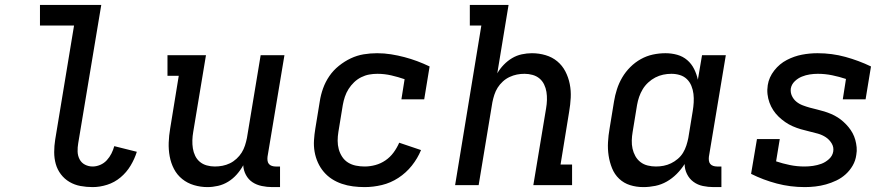

<svg xmlns="http://www.w3.org/2000/svg" viewBox="-20 -755 3640 783"><path d="M358 8Q332 8 308 3.5Q284 -1 263.5 -13Q243 -25 228.5 -44Q214 -63 207.5 -86Q201 -109 201 -134.5Q201 -160 205 -185L282 -651H143V-735H393L299 -171Q296 -154 296.5 -137Q297 -120 304.5 -105.5Q312 -91 326.5 -83.5Q341 -76 358 -76Q373 -76 388.5 -82.5Q404 -89 415.5 -101.5Q427 -114 434.5 -129Q442 -144 446 -159L538 -136Q529 -107 512.5 -79.5Q496 -52 471.5 -31.5Q447 -11 417 -1.5Q387 8 358 8Z M826 8Q798 8 771 0Q744 -8 723 -25Q702 -42 689.5 -66Q677 -90 672 -117.5Q667 -145 668 -173.5Q669 -202 674 -231L709 -446H663V-530H820L768 -217Q765 -200 764.5 -183Q764 -166 766.5 -150Q769 -134 776 -119.5Q783 -105 795 -95Q807 -85 823 -80.5Q839 -76 856 -76Q872 -76 887.5 -79Q903 -82 917.5 -89Q932 -96 944.5 -107.5Q957 -119 965.5 -132.5Q974 -146 979 -161.5Q984 -177 987 -192L1043 -530H1140L1071 -116Q1070 -108 1071 -100Q1072 -92 1076.5 -86.5Q1081 -81 1088.5 -78.5Q1096 -76 1104 -76H1122V8H1090Q1069 8 1047.5 3.5Q1026 -1 1009.5 -12Q993 -23 983 -41.5Q973 -60 972 -81Q961 -61 945.5 -43.5Q930 -26 910.5 -14Q891 -2 869 3Q847 8 826 8Z M1467 8Q1443 8 1419.5 5Q1396 2 1374 -5.5Q1352 -13 1333.5 -25Q1315 -37 1300.5 -54Q1286 -71 1276.5 -92Q1267 -113 1263 -136Q1259 -159 1260.5 -183Q1262 -207 1266 -231L1284 -341Q1288 -368 1297.5 -394.5Q1307 -421 1323 -444.5Q1339 -468 1362 -486.5Q1385 -505 1410.5 -517Q1436 -529 1463 -533.5Q1490 -538 1518 -538Q1547 -538 1575 -533.5Q1603 -529 1629.5 -522Q1656 -515 1681.5 -505.5Q1707 -496 1732 -484L1710 -350H1617L1630 -432Q1604 -441 1576 -447.5Q1548 -454 1519 -454Q1502 -454 1485.5 -451Q1469 -448 1453 -440Q1437 -432 1424 -419.5Q1411 -407 1401.5 -392Q1392 -377 1386.5 -360.5Q1381 -344 1378 -327L1360 -217Q1357 -199 1357 -181Q1357 -163 1361.5 -146.5Q1366 -130 1375.5 -115.5Q1385 -101 1399.5 -92Q1414 -83 1431.5 -79.5Q1449 -76 1467 -76Q1489 -76 1511 -82Q1533 -88 1552 -101Q1571 -114 1585 -133Q1599 -152 1608 -173L1697 -143Q1683 -109 1659.5 -79.5Q1636 -50 1604.5 -29.5Q1573 -9 1537.5 -0.5Q1502 8 1467 8Z M1836 0 1943 -651H1896V-735H2054L2008 -456Q2019 -475 2034.5 -491Q2050 -507 2068.5 -518Q2087 -529 2108 -533.5Q2129 -538 2149 -538Q2178 -538 2205 -530Q2232 -522 2252.5 -505Q2273 -488 2285.5 -464Q2298 -440 2303.5 -412.5Q2309 -385 2307.5 -356.5Q2306 -328 2301 -299L2266 -84H2313V0H2155L2207 -313Q2210 -330 2210.5 -347Q2211 -364 2208.5 -380Q2206 -396 2199 -410.5Q2192 -425 2180 -435Q2168 -445 2152 -449.5Q2136 -454 2119 -454Q2103 -454 2088 -451Q2073 -448 2058 -441Q2043 -434 2030.5 -422.5Q2018 -411 2009.5 -397.5Q2001 -384 1996 -368.5Q1991 -353 1988 -338L1932 0Z M2604 8Q2575 8 2549.5 0Q2524 -8 2505 -26Q2486 -44 2476 -69Q2466 -94 2462 -120.5Q2458 -147 2459.5 -175Q2461 -203 2466 -231L2484 -341Q2488 -366 2496 -391Q2504 -416 2517.5 -439Q2531 -462 2550.5 -481.5Q2570 -501 2593.5 -514Q2617 -527 2642.5 -532.5Q2668 -538 2694 -538Q2719 -538 2742 -531.5Q2765 -525 2782.5 -510Q2800 -495 2810.5 -474Q2821 -453 2826 -430L2843 -530H2940L2871 -116Q2870 -108 2871 -100Q2872 -92 2876.5 -86.5Q2881 -81 2888.5 -78.5Q2896 -76 2904 -76H2922V8H2890Q2868 8 2846.5 3.5Q2825 -1 2808 -13.5Q2791 -26 2781.5 -45.5Q2772 -65 2772 -86Q2758 -64 2739.5 -45.5Q2721 -27 2699 -14.5Q2677 -2 2652.5 3Q2628 8 2604 8ZM2655 -76Q2671 -76 2686.5 -79Q2702 -82 2716.5 -89Q2731 -96 2744 -107Q2757 -118 2765.5 -132Q2774 -146 2779 -161.5Q2784 -177 2787 -192L2805 -302Q2808 -320 2809 -337.5Q2810 -355 2808 -372Q2806 -389 2799.5 -405Q2793 -421 2781 -432.5Q2769 -444 2752.5 -449Q2736 -454 2718 -454Q2701 -454 2684.5 -450.5Q2668 -447 2652.5 -439Q2637 -431 2623.5 -418.5Q2610 -406 2601 -391Q2592 -376 2586.5 -360Q2581 -344 2578 -327L2560 -217Q2557 -200 2556.5 -182.5Q2556 -165 2559.5 -149Q2563 -133 2571 -118.5Q2579 -104 2592 -94Q2605 -84 2621.5 -80Q2638 -76 2655 -76Z M3262 8Q3203 8 3148 -6.5Q3093 -21 3043 -46L3067 -188H3160L3145 -97Q3172 -88 3201 -82Q3230 -76 3261 -76Q3278 -76 3295.5 -78.5Q3313 -81 3329.5 -87Q3346 -93 3360.5 -106Q3375 -119 3378 -137Q3381 -155 3371.5 -170.5Q3362 -186 3347.5 -195.5Q3333 -205 3315.5 -210Q3298 -215 3280.5 -219Q3263 -223 3246 -228Q3229 -233 3213 -240Q3197 -247 3182.5 -257Q3168 -267 3155.5 -279Q3143 -291 3133.5 -305.5Q3124 -320 3118 -336.5Q3112 -353 3110 -371Q3108 -389 3111 -408Q3116 -440 3137.5 -467.5Q3159 -495 3189 -510.5Q3219 -526 3250.5 -532Q3282 -538 3314 -538Q3373 -538 3427.5 -523Q3482 -508 3532 -484L3510 -350H3417L3430 -433Q3403 -442 3374 -448Q3345 -454 3315 -454Q3299 -454 3282.5 -451.5Q3266 -449 3250 -442.5Q3234 -436 3221 -423.5Q3208 -411 3205 -394Q3203 -378 3209.5 -364Q3216 -350 3227.5 -340.5Q3239 -331 3253.5 -325.5Q3268 -320 3282.5 -316Q3297 -312 3312 -308.5Q3327 -305 3341.5 -300.5Q3356 -296 3370 -290Q3384 -284 3396.5 -276Q3409 -268 3420 -258Q3431 -248 3440.5 -236.5Q3450 -225 3457 -212Q3464 -199 3468 -184.5Q3472 -170 3473.5 -154.5Q3475 -139 3472 -123Q3469 -100 3457.5 -80Q3446 -60 3429 -44.5Q3412 -29 3391 -19Q3370 -9 3348.5 -3Q3327 3 3305 5.5Q3283 8 3262 8Z"/></svg>

Font: Iosevka Curly Slab MdEx
Style: Italic
Weight: 500
Width: 7
Italic angle: -9°
Monospace: yes
Designer: Belleve Invis
Foundry: Belleve Invis
Version: Version 11.0.0; ttfautohint (v1.8.3)